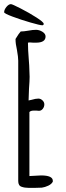

<svg xmlns="http://www.w3.org/2000/svg" viewBox="-21 -901 319 927"><path d="M84 1Q67 -4 67 -27V-608Q67 -625 61 -659Q54 -690 54 -710V-713Q71 -741 79 -749Q93 -749 116 -753Q137 -757 153 -757Q169 -757 184 -747.5Q199 -738 199 -725Q199 -695 153 -695H139Q133 -696 125 -696Q116 -696 114 -695Q114 -661 118 -613L120 -585L122 -530Q122 -511 119 -472L117 -416L131 -419Q151 -425 164 -425Q175 -425 184 -416.5Q193 -408 193 -397Q193 -385 185.5 -375.5Q178 -366 167 -366L155 -367H142Q127 -367 121 -360V-51L177 -54Q234 -54 234 -28V-24Q228 -12 212 -4.5Q196 3 181 5L148 6H117Q98 6 84 1ZM-1 -842Q-1 -854 10 -867.5Q21 -881 32 -881Q38 -881 79 -860Q120 -839 155 -816.5Q190 -794 190 -786Q190 -779 183 -779Q172 -779 125.5 -792.5Q79 -806 39 -821Q-1 -836 -1 -842Z"/></svg>

Font: Amatic SC
Style: Bold
Weight: 700
Designer: Multiple Designers
Foundry: Vernon Adams
Version: Version 2.505